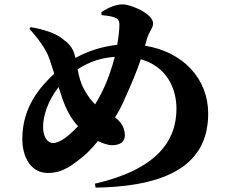

<svg xmlns="http://www.w3.org/2000/svg" viewBox="-20 -819 1040 878"><path d="M505 -559C491 -506 471 -445 440 -386C432 -371 424 -356 415 -342C398 -358 382 -379 366 -408C348 -439 341 -471 335 -502C389 -538 446 -555 505 -559ZM445 -750C466 -748 487 -745 502 -740C517 -735 526 -728 526 -706C526 -686 523 -653 516 -614C442 -606 377 -583 325 -554L323 -562C313 -604 293 -621 264 -643C232 -668 179 -685 120 -695L115 -687C152 -645 189 -598 206 -550L228 -482C169 -426 82 -335 82 -183C82 -107 117 -28 199 -28C270 -28 315 -68 356 -100C374 -114 400 -140 428 -174C449 -164 473 -155 493 -155C528 -155 551 -170 551 -200C551 -237 531 -264 506 -282C521 -306 534 -330 545 -355C584 -441 605 -492 624 -548C745 -514 787 -411 787 -322C787 -174 696 -44 414 21L417 39C790 33 932 -94 932 -300C932 -458 818 -582 643 -610L652 -641C662 -677 680 -689 680 -712C680 -757 577 -799 542 -799C513 -799 481 -788 443 -763ZM248 -421C258 -388 269 -356 278 -335C291 -305 308 -273 337 -242C322 -226 307 -212 293 -200C272 -182 244 -165 222 -165C198 -165 177 -191 177 -239C177 -288 198 -357 248 -421Z"/></svg>

Font: Noto Serif CJK HK Black
Style: Regular
Weight: 900
Designer: Ryoko NISHIZUKA 西塚涼子 (kana & ideographs); Frank Grießhammer (Latin, Greek & Cyrillic); Wenlong ZHANG 张文龙 (bopomofo); San
Foundry: Adobe
Version: Version 2.001;hotconv 1.1.0;makeotfexe 2.6.0